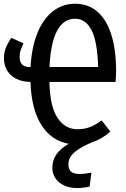

<svg xmlns="http://www.w3.org/2000/svg" viewBox="-21 -739 656 999"><path d="M580 -312.8H236.4Q238.5 -186.2 277.9 -126.4Q317.4 -66.7 381 -66.7Q409.2 -66.7 431.5 -72.8Q453.8 -79 470 -88.2Q486.2 -97.4 508.2 -112.3L553.3 -54.4Q509.2 -15.4 458.5 1Q409.2 22.1 382.1 41.3Q354.9 60.5 344.9 78.5Q334.9 96.4 334.9 116.9Q334.9 141 348.5 153.6Q362.1 166.2 392.3 166.2Q420.5 166.2 454.9 159L445.1 231.8Q411.8 239.5 381 239.5Q342.1 239.5 312.6 225.9Q283.1 212.3 267.2 188.5Q251.3 164.6 251.3 134.4Q251.3 95.4 272.3 64.6Q293.3 33.8 336.4 9.2Q246.7 -6.7 194.6 -88.2Q142.6 -169.7 137.4 -312.8Q93.3 -313.3 62.1 -329.7Q30.8 -346.2 15.1 -373.8Q-0.5 -401.5 -0.5 -435.9Q-0.5 -466.2 9.7 -491Q20 -515.9 37.9 -542.1L101 -513.8Q90.8 -490.8 85.9 -475.6Q81 -460.5 81 -443.1Q81 -416.9 94.1 -403.6Q107.2 -390.3 133.3 -390.3H137.9Q143.6 -492.8 173.6 -566.9Q203.6 -641 254.1 -680.3Q304.6 -719.5 370.3 -719.5Q436.9 -719.5 484.6 -679.2Q532.3 -639 557.7 -560Q583.1 -481 583.1 -366.2Q583.1 -340.5 580 -312.8ZM489.7 -390.3Q485.6 -523.6 455.1 -582.6Q424.6 -641.5 369.7 -641.5Q248.7 -641.5 236.4 -390.3Z"/></svg>

Font: Fira Code Fixed Retina
Style: Regular
Weight: 450
Monospace: yes
Designer: Carrois Corporate, Edenspiekermann AG, Nikita Prokopov
Foundry: Carrois Corporate, Edenspiekermann AG, Nikita Prokopov
Version: Version 5.002